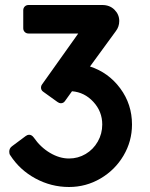

<svg xmlns="http://www.w3.org/2000/svg" viewBox="-20 -735 598 768"><path d="M21 -114Q17 -119 17 -128Q17 -142 28 -150L83 -191Q90 -196 96 -196Q107 -196 115 -185Q142 -146 180 -123.5Q218 -101 256 -101Q292 -101 322.5 -119Q353 -137 371 -168.5Q389 -200 389 -237Q389 -289 353.5 -327.5Q318 -366 268 -370L240 -331Q234 -322 223 -322Q217 -322 210 -327L153 -368Q144 -374 144 -385Q144 -392 148 -397L293 -601H94Q85 -601 79 -607Q73 -613 73 -622V-694Q73 -703 79 -709Q85 -715 94 -715H389Q419 -715 438 -696Q457 -677 457 -651Q457 -628 443 -610L340 -469Q414 -445 461 -381.5Q508 -318 508 -237Q508 -170 474 -112.5Q440 -55 382 -21Q324 13 256 13Q185 13 122 -21Q59 -55 21 -114Z"/></svg>

Font: Miriam Libre
Style: Bold
Weight: 700
Designer: Michal Sahar
Foundry: Hagilda
Version: Version 1.001